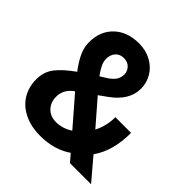

<svg xmlns="http://www.w3.org/2000/svg" viewBox="-194 -890 1055 1055"><g transform="rotate(45 334.0 -362.0)"><path d="M272 10Q200 10 146.5 -16Q93 -42 64.5 -88.5Q36 -135 36 -195Q36 -253 68 -294.5Q100 -336 166 -383Q131 -430 114 -467.5Q97 -505 97 -544Q97 -630 151.5 -682Q206 -734 296 -734Q350 -734 392 -711Q434 -688 457 -649.5Q480 -611 480 -565Q480 -474 383 -405L337 -372L461 -229Q491 -287 491 -355H613Q613 -214 550 -126L657 0H493L456 -43Q379 10 272 10ZM360 -556Q360 -580 342.5 -599Q325 -618 295 -618Q263 -618 245.5 -597.5Q228 -577 228 -546Q228 -525 238.5 -502.5Q249 -480 270 -452L309 -476Q338 -496 349 -514.5Q360 -533 360 -556ZM279 -105Q330 -105 376 -135L234 -299L224 -292Q199 -270 190 -248.5Q181 -227 181 -204Q181 -161 208 -133Q235 -105 279 -105Z"/></g></svg>

Font: Freesentation 8 ExtraBold
Style: Regular
Weight: 800
Designer: glyphs from Roboto by Christian Robertson / Hangul glyphs from Noto Sans CJK(Source Han Sans) by Jang Soo-young and Kang
Foundry: PT&
Version: Version 2.001